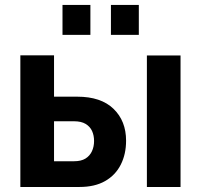

<svg xmlns="http://www.w3.org/2000/svg" viewBox="-20 -744 800 764"><path d="M61 0V-523.8H195V-359.3H287.5Q381.7 -359.3 431.7 -311Q481.7 -262.7 481.7 -184.1Q481.7 -130.5 460.5 -88.7Q439.3 -46.9 398.2 -23.5Q357.1 0 296.2 0ZM195 -102.4H275.1Q302.7 -102.4 320 -113Q337.3 -123.7 345.8 -142.1Q354.3 -160.4 354.3 -183Q354.3 -205.1 346.4 -222.6Q338.4 -240.2 320.8 -250.9Q303.2 -261.5 274 -261.5H195ZM564.5 0V-523.3H698.4V0ZM228.7 -605.2V-724.3H339.7V-605.2ZM421.4 -605.2V-724.3H532.4V-605.2Z"/></svg>

Font: Raleway Thin
Style: Regular
Weight: 100
Designer: Matt McInerney, Pablo Impallari, Rodrigo Fuenzalida
Foundry: Matt McInerney, Pablo Impallari, Rodrigo Fuenzalida
Version: Version 4.026